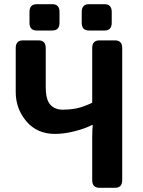

<svg xmlns="http://www.w3.org/2000/svg" viewBox="-20 -892 679 912"><path d="M54.7 -455.1V-663.6Q54.7 -700.2 88.9 -700.2H163.1Q197.3 -700.2 197.3 -663.6V-478.5Q197.3 -418.9 218.8 -395Q240.2 -371.1 277.8 -371.1Q313 -371.1 344 -377.4Q375 -383.8 418 -403.8V-663.6Q418 -700.2 452.1 -700.2H526.4Q560.5 -700.2 560.5 -663.6V-36.6Q560.5 0 526.4 0H452.1Q418 0 418 -36.6V-239.7Q418 -269 420.4 -298.3H417Q381.8 -280.3 332.5 -268.1Q283.2 -255.9 241.7 -255.9Q156.2 -255.9 105.5 -315.4Q54.7 -375 54.7 -455.1ZM154.3 -747.1Q120.1 -747.1 120.1 -783.7V-835.4Q120.1 -872.1 154.3 -872.1H228.5Q262.7 -872.1 262.7 -835.4V-783.7Q262.7 -747.1 228.5 -747.1ZM402.3 -747.1Q368.2 -747.1 368.2 -783.7V-835.4Q368.2 -872.1 402.3 -872.1H476.6Q510.7 -872.1 510.7 -835.4V-783.7Q510.7 -747.1 476.6 -747.1Z"/></svg>

Font: Istok
Style: Bold
Weight: 700
Designer: Andrey V. Panov
Foundry: Andrey V. Panov
Version: Version 1.0.1